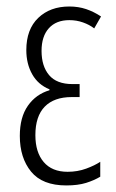

<svg xmlns="http://www.w3.org/2000/svg" viewBox="-20 -561 356 591"><path d="M225.1 -302.2V-262.2H200.7Q146.5 -262.2 117.7 -232.7Q88.9 -203.1 88.9 -145Q88.9 -92.3 114.5 -62.3Q140.1 -32.2 188 -32.2Q218.8 -32.2 245.4 -42Q272 -51.8 288.6 -63V-17.1Q270 -5.9 244.9 2Q219.7 9.8 184.1 9.8Q110.4 9.8 75.7 -32.7Q41 -75.2 41 -142.6Q41 -200.2 65.9 -235.6Q90.8 -271 132.3 -283.2V-286.1Q97.2 -300.3 79.1 -332.5Q61 -364.7 61 -406.7Q61 -470.7 97.7 -505.9Q134.3 -541 193.4 -541Q221.2 -541 245.1 -533Q269 -524.9 291 -510.3L270 -473.6Q255.4 -484.9 235.6 -491.9Q215.8 -499 193.4 -499Q152.8 -499 130.4 -474.1Q107.9 -449.2 107.9 -404.3Q107.9 -357.4 131.1 -329.8Q154.3 -302.2 203.1 -302.2Z"/></svg>

Font: Open Sans Condensed Light
Style: Regular
Weight: 300
Width: 3
Designer: Monotype Design Team
Foundry: Monotype Imaging Inc.
Version: Version 3.003; ttfautohint (v1.8.4)